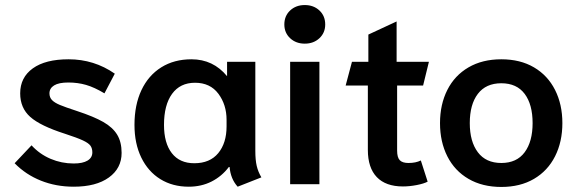

<svg xmlns="http://www.w3.org/2000/svg" viewBox="-20 -730 2287 761"><path d="M38 -83 105 -154Q137 -119 180.5 -100.5Q224 -82 272 -82Q308 -82 327 -93.5Q346 -105 346 -126Q346 -142 338.5 -152.5Q331 -163 308.5 -173.5Q286 -184 237 -200Q140 -231 100 -266.5Q60 -302 60 -360Q60 -423 110 -459Q160 -495 252 -495Q353 -495 435 -438L394 -360Q354 -384 321 -393.5Q288 -403 251 -403Q213 -403 194.5 -391.5Q176 -380 176 -360Q176 -344 186 -333.5Q196 -323 217.5 -314Q239 -305 285 -290Q352 -268 389.5 -246.5Q427 -225 444.5 -196Q462 -167 462 -124Q462 -63 411.5 -26.5Q361 10 272 10Q202 10 142 -14Q82 -38 38 -83Z M513 -235Q513 -314 540.5 -372.5Q568 -431 619 -463Q670 -495 739 -495Q825 -495 880 -428V-485H992V-132Q992 -96 997.5 -72.5Q1003 -49 1016 -27L922 10Q894 -21 890 -68H887Q859 -31 818.5 -10.5Q778 10 728 10Q664 10 615.5 -20Q567 -50 540 -105.5Q513 -161 513 -235ZM878 -229V-255Q878 -315 845.5 -358.5Q813 -402 753 -402Q694 -402 662 -358Q630 -314 630 -235Q630 -163 661 -123Q692 -83 750 -83Q812 -83 845 -123Q878 -163 878 -229Z M1107 -633Q1107 -667 1130 -688.5Q1153 -710 1188 -710Q1223 -710 1246 -688.5Q1269 -667 1269 -633Q1269 -600 1246 -578.5Q1223 -557 1188 -557Q1153 -557 1130 -578.5Q1107 -600 1107 -633ZM1130 -485H1246V0H1130Z M1438 -136V-391H1350L1375 -485H1440V-593L1552 -645V-485H1680L1657 -391H1554V-133Q1554 -106 1564.5 -95Q1575 -84 1599 -84Q1628 -84 1648 -94L1675 -10Q1660 -2 1631.5 3.5Q1603 9 1577 9Q1509 9 1473.5 -28Q1438 -65 1438 -136Z M1724 -242Q1724 -316 1753 -373.5Q1782 -431 1837 -463Q1892 -495 1967 -495Q2042 -495 2096.5 -463Q2151 -431 2180 -373.5Q2209 -316 2209 -242Q2209 -168 2180 -110.5Q2151 -53 2096.5 -21Q2042 11 1967 11Q1892 11 1837 -21Q1782 -53 1753 -110.5Q1724 -168 1724 -242ZM2091 -242Q2091 -316 2059.5 -358Q2028 -400 1967 -400Q1906 -400 1874 -358Q1842 -316 1842 -242Q1842 -169 1874 -126.5Q1906 -84 1967 -84Q2028 -84 2059.5 -126.5Q2091 -169 2091 -242Z"/></svg>

Font: Niramit SemiBold
Style: Regular
Weight: 600
Designer: Katatrad Aksorn Co.,Ltd.
Foundry: Cadson Demak Co.,Ltd.
Version: Version 1.001; ttfautohint (v1.6)